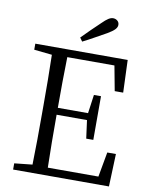

<svg xmlns="http://www.w3.org/2000/svg" viewBox="-101 -1022 856 1095"><g transform="rotate(10 327.5 -474.5)"><path d="M313 -787 298 -808Q324 -835 350 -860Q376 -885 401 -909Q423 -931 437.5 -940Q452 -949 464 -949Q479 -949 489.5 -940Q500 -931 500 -916Q500 -903 488 -890Q476 -877 447 -860Q414 -842 380.5 -823Q347 -804 313 -787ZM564 -189H614L607 0H52V-36L156 -47Q158 -118 158.5 -191Q159 -264 159 -337V-392Q159 -465 158.5 -538Q158 -611 156 -683L52 -694V-729H587L594 -541H545L518 -685H245Q243 -614 242.5 -541Q242 -468 242 -391H417L432 -499H473V-246H432L418 -351H242Q242 -268 242.5 -193Q243 -118 245 -45H538Z"/></g></svg>

Font: Shippori Mincho TTF
Style: Regular
Weight: 400
Version: Version 2.100